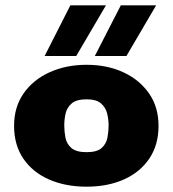

<svg xmlns="http://www.w3.org/2000/svg" viewBox="-20 -693 651 723"><path d="M306 10Q227 10 165 -17Q103 -44 68 -95.5Q33 -147 33 -219Q33 -290 69 -341.5Q105 -393 167 -421Q229 -449 306 -449Q383 -449 444 -421Q505 -393 541 -341.5Q577 -290 577 -219Q577 -147 542 -95.5Q507 -44 446 -17Q385 10 306 10ZM306 -120Q345 -120 362.5 -135.5Q380 -151 384.5 -174.5Q389 -198 389 -221Q389 -243 383.5 -265.5Q378 -288 360.5 -303.5Q343 -319 306 -319Q268 -319 250 -303.5Q232 -288 227 -265.5Q222 -243 222 -221Q222 -198 226.5 -174.5Q231 -151 249 -135.5Q267 -120 306 -120ZM148 -482 245 -673H379L267 -482ZM337 -482 435 -673H568L456 -482Z"/></svg>

Font: Teachers ExtraBold
Style: Regular
Weight: 800
Designer: Alfredo Marco Pradil, Chank Diesel
Version: Version 1.001